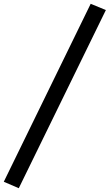

<svg xmlns="http://www.w3.org/2000/svg" viewBox="-134 -788 578 1012"><path d="M-35 204 -114 170 344 -768 424 -735Z"/></svg>

Font: Piazzolla Thin Black
Style: Italic
Weight: 900
Italic angle: -11.3°
Version: Version 2.005